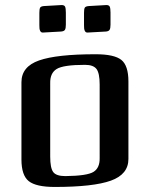

<svg xmlns="http://www.w3.org/2000/svg" viewBox="-20 -729 594 761"><path d="M489 -406V-99Q489 -38 419.5 -13Q350 12 197 12Q123 12 94 -11Q65 -34 65 -97V-403Q65 -465 135 -489.5Q205 -514 359 -514Q433 -514 461 -491.5Q489 -469 489 -406ZM375 -103V-394Q375 -439 362.5 -455.5Q350 -472 317 -472Q231 -472 204.5 -455.5Q178 -439 179 -399V-108Q179 -63 191 -47Q203 -31 239 -31Q326 -32 351 -48Q376 -64 375 -103ZM136 -630V-678Q136 -693 139 -698.5Q142 -704 154 -705L224 -709Q235 -709 238 -702.5Q241 -696 241 -679V-631Q241 -617 237.5 -611Q234 -605 222 -604L150 -600Q135 -599 136 -630ZM313 -630V-678Q313 -693 316 -698.5Q319 -704 332 -705L402 -709Q412 -709 415 -702.5Q418 -696 418 -679V-631Q418 -617 414.5 -611Q411 -605 400 -604L327 -600Q312 -599 313 -630Z"/></svg>

Font: Federant
Style: Medium
Weight: 500
Designer: Cyreal (www.cyreal.org)
Foundry: Cyreal (www.cyreal.org)
Version: Version 1.010